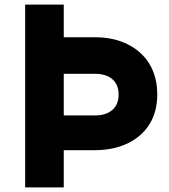

<svg xmlns="http://www.w3.org/2000/svg" viewBox="-20 -820 740 840"><path d="M90 0V-800H259V-657H395Q477 -657 539 -626Q601 -595 634.5 -539Q668 -483 668 -406Q668 -332 634.5 -277.5Q601 -223 539 -193Q477 -163 395 -163H259V0ZM259 -315H396Q444 -315 471.5 -339Q499 -363 499 -406Q499 -450 471.5 -473.5Q444 -497 396 -497H259Z"/></svg>

Font: Martian Mono
Style: Bold
Weight: 700
Designer: Roman Shamin
Foundry: Evil Martians
Version: Version 1.000